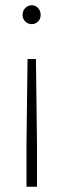

<svg xmlns="http://www.w3.org/2000/svg" viewBox="-20 -548 236 732"><path d="M66 -491Q66 -507 76.5 -517.5Q87 -528 101 -528Q115 -528 125 -517.5Q135 -507 135 -491Q135 -476 125 -466Q115 -456 101 -456Q87 -456 76.5 -466Q66 -476 66 -491ZM81 164V0L85 -323H117L121 0V164Z"/></svg>

Font: Montserrat Ultra Light
Style: Regular
Weight: 200
Designer: Julieta Ulanovsky
Foundry: Julieta Ulanovsky
Version: Version 3.100;PS 003.100;hotconv 1.0.88;makeotf.lib2.5.64775